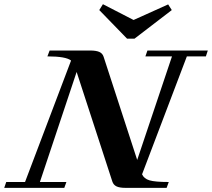

<svg xmlns="http://www.w3.org/2000/svg" viewBox="-56 -907 1023 927"><path d="M557.6 -720.2 423.3 -858.4 440.9 -886.7 588.9 -810.5 755.9 -885.7 773.4 -858.4 593.3 -720.2ZM-35.6 0 -25.9 -28.3H64.9L287.1 -614.7Q262.2 -634.8 172.9 -634.8L183.6 -663.1H379.4Q408.2 -663.1 423.6 -656.2Q439 -649.4 444.3 -632.8L606.4 -134.8L774.4 -634.8H646L655.8 -663.1H947.3L938 -634.8H846.2L629.9 -65.4Q639.2 -44.4 665.5 -36.4Q691.9 -28.3 758.8 -28.3L748.5 0H549.8Q521.5 0 506.6 -7.1Q491.7 -14.2 486.3 -30.8L314 -559.6L136.7 -28.3H264.6L254.4 0Z"/></svg>

Font: Elstob
Style: Bold Italic
Weight: 700
Italic angle: -20°
Designer: Peter S. Baker
Version: Version 1.015